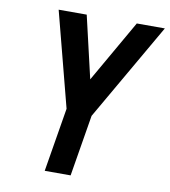

<svg xmlns="http://www.w3.org/2000/svg" viewBox="-82 -806 776 876"><g transform="rotate(10 305.5 -367.5)"><path d="M184 0 233 -296 119 -735H249L316 -447L481 -735H611L351 -284L304 0Z"/></g></svg>

Font: Iosevka Aile Oblique
Style: Bold
Weight: 700
Italic angle: -9°
Designer: Belleve Invis
Foundry: Belleve Invis
Version: Version 31.1.0; ttfautohint (v1.8.4)